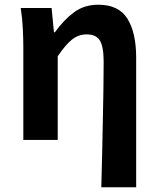

<svg xmlns="http://www.w3.org/2000/svg" viewBox="-20 -594 671 815"><path d="M410 201Q412 135 413.5 63Q415 -9 416.5 -79.5Q418 -150 419 -214.5Q420 -279 420 -331Q420 -396 404 -422Q388 -448 348 -448Q313 -448 285.5 -426Q258 -404 225 -355V0H79V-393Q79 -426 77 -470Q75 -514 68 -560H199L209 -457H213Q251 -510 294.5 -542Q338 -574 397 -574Q484 -574 521 -514.5Q558 -455 558 -349V201H410Z"/></svg>

Font: SpoqaHanSansJP-Bold
Style: Regular
Weight: 700
Designer: [Source Han Sans]
Ryoko NISHIZUKA  (kana & ideographs); Paul D. Hunt (Latin, Greek & Cyrillic); Wenlong ZHANG  (bopomofo
Foundry: Spoqa (http://bi.spoqa.com)
Version: Version 1.002.20150607